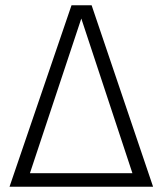

<svg xmlns="http://www.w3.org/2000/svg" viewBox="-20 -705 615 725"><path d="M558 0H16L250 -685H326ZM93 -51H480L287 -635Z"/></svg>

Font: Statis Sans Light
Style: Regular
Weight: 300
Designer: bBox Type GmbH
Foundry: bBox Type GmbH
Version: Version 1.000